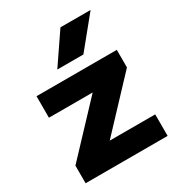

<svg xmlns="http://www.w3.org/2000/svg" viewBox="-190 -930 973 1051"><g transform="rotate(-30 297.0 -404.0)"><path d="M42.5 0V-111.5L324.5 -411H48V-547H555.5V-436L273.5 -136H561V0ZM219.5 -616.5 350 -808H540.5L384.5 -616.5Z"/></g></svg>

Font: Encode Sans Exp
Style: Bold
Weight: 700
Width: 7
Designer: Multiple Designers
Foundry: Impallari Type
Version: Version 3.002; ttfautohint (v1.8.3) -l 8 -r 50 -G 200 -x 14 